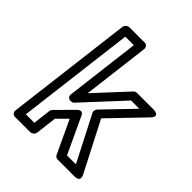

<svg xmlns="http://www.w3.org/2000/svg" viewBox="-210 -856 1006 1006"><g transform="rotate(45 293.5 -353.0)"><path d="M101 -25 182 -681H245L194 -265C192 -250 204 -240 215 -240H218C226 -240 234 -243 239 -249L440 -466H501L348 -307C340 -298 338 -286 342 -278L472 -25H406L312 -226C312 -226 301 -258 272 -229L185 -141C180 -136 177 -131 176 -125L164 -25ZM48 0C47 11 55 25 70 25H183C194 25 209 15 211 0L225 -116L280 -171L366 13C369 19 377 25 386 25H511C559 25 537 -13 537 -13L395 -289L574 -475C611 -513 560 -516 560 -516H434C427 -516 419 -513 414 -507L252 -332L298 -706C299 -717 291 -731 276 -731H163C152 -731 137 -721 135 -706Z"/></g></svg>

Font: Falling Sky
Style: OuObl
Weight: 400
Designer: Paul D. Hunt
Foundry: Adobe Systems Incorporated
Version: Version 1.02